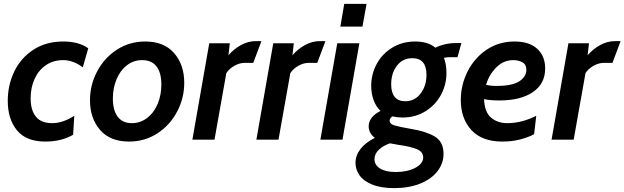

<svg xmlns="http://www.w3.org/2000/svg" viewBox="-20 -720 3220 990"><path d="M20 -200Q20 -281 53.5 -351Q87 -421 152 -463.5Q217 -506 307 -506Q386 -506 435 -471L407 -373Q357 -410 306 -410Q254 -410 216 -383.5Q178 -357 158 -312.5Q138 -268 138 -213Q138 -152 165 -118.5Q192 -85 249 -85Q304 -85 363 -123L357 -25Q296 10 214 10Q115 10 67.5 -48Q20 -106 20 -200Z M444 -203Q444 -282 481 -352Q518 -422 583 -464Q648 -506 729 -506Q826 -506 878 -446Q930 -386 930 -293Q930 -214 893 -144Q856 -74 791 -32Q726 10 645 10Q548 10 496 -50Q444 -110 444 -203ZM812 -284Q812 -345 787 -377.5Q762 -410 713 -410Q669 -410 634.5 -383.5Q600 -357 581 -311.5Q562 -266 562 -212Q562 -151 587 -118Q612 -85 660 -85Q704 -85 739 -112Q774 -139 793 -184.5Q812 -230 812 -284Z M1059 -497H1165L1158 -435Q1185 -467 1222.5 -487.5Q1260 -508 1299 -508H1328L1286 -396H1243Q1215 -396 1188 -380.5Q1161 -365 1147 -343L1086 0H972Z M1389 -497H1495L1488 -435Q1515 -467 1552.5 -487.5Q1590 -508 1629 -508H1658L1616 -396H1573Q1545 -396 1518 -380.5Q1491 -365 1477 -343L1416 0H1302Z M1755 -700H1870L1849 -583H1735ZM1719 -497H1833L1746 0H1632Z M1813 120Q1813 82 1838.5 48.5Q1864 15 1913 -9Q1898 -20 1889.5 -35.5Q1881 -51 1881 -68Q1881 -117 1942 -148Q1918 -171 1906 -205Q1894 -239 1894 -277Q1894 -337 1922 -389.5Q1950 -442 2002 -474Q2054 -506 2121 -506Q2187 -506 2225 -474Q2243 -484 2271.5 -491Q2300 -498 2331 -498H2359L2339 -425H2298Q2286 -425 2269 -422Q2282 -389 2282 -343Q2282 -284 2254 -231.5Q2226 -179 2174 -146.5Q2122 -114 2055 -114Q2029 -114 2003 -120Q1989 -110 1989 -97Q1989 -81 2013.5 -73.5Q2038 -66 2101 -55Q2172 -44 2219.5 -17.5Q2267 9 2267 74Q2267 122 2236 162.5Q2205 203 2147 226.5Q2089 250 2012 250Q1944 250 1899 231.5Q1854 213 1833.5 183.5Q1813 154 1813 120ZM2179 -334Q2179 -420 2106 -420Q2056 -420 2026.5 -381Q1997 -342 1997 -285Q1997 -243 2015 -220.5Q2033 -198 2069 -198Q2119 -198 2149 -238Q2179 -278 2179 -334ZM2162 92Q2162 62 2128 48.5Q2094 35 2035 27Q1994 20 1991 19Q1957 30 1934 51.5Q1911 73 1911 101Q1911 131 1940 149Q1969 167 2021 167Q2080 167 2121 145.5Q2162 124 2162 92Z M2356 -204Q2356 -282 2391 -351.5Q2426 -421 2489 -463.5Q2552 -506 2633 -506Q2709 -506 2750 -468.5Q2791 -431 2791 -367Q2791 -288 2727.5 -245Q2664 -202 2556 -202Q2506 -202 2476 -209Q2478 -143 2511.5 -114Q2545 -85 2595 -85Q2671 -85 2745 -123L2734 -28Q2702 -11 2660 -0.5Q2618 10 2571 10Q2465 10 2410.5 -49.5Q2356 -109 2356 -204ZM2694 -359Q2694 -388 2673.5 -399Q2653 -410 2627 -410Q2576 -410 2539 -372.5Q2502 -335 2486 -283Q2506 -277 2539 -277Q2622 -277 2658 -301Q2694 -325 2694 -359Z M2911 -497H3017L3010 -435Q3037 -467 3074.5 -487.5Q3112 -508 3151 -508H3180L3138 -396H3095Q3067 -396 3040 -380.5Q3013 -365 2999 -343L2938 0H2824Z"/></svg>

Font: Cabin SemiBold
Style: Italic
Weight: 600
Italic angle: -7°
Designer: Pablo Impallari
Foundry: Pablo Impallari. http://www.impallari.com Igino Marini. http://www.ikern.com
Version: Version 2.200